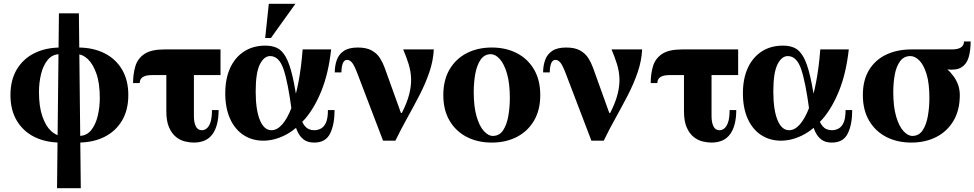

<svg xmlns="http://www.w3.org/2000/svg" viewBox="-20 -740 5126 1010"><path d="M185 -256Q185 -179 203 -127.5Q221 -76 249 -50.5Q277 -25 305 -25L300 10Q221 10 161.5 -19.5Q102 -49 68.5 -105Q35 -161 35 -240Q35 -319 68.5 -375Q102 -431 161.5 -460.5Q221 -490 300 -490L295 -455Q256 -455 231.5 -425.5Q207 -396 196 -350.5Q185 -305 185 -256ZM505 -224Q505 -302 487 -353Q469 -404 441.5 -429.5Q414 -455 385 -455L390 -490Q469 -490 528.5 -460.5Q588 -431 621.5 -375Q655 -319 655 -240Q655 -161 621.5 -105Q588 -49 528.5 -19.5Q469 10 390 10L395 -25Q435 -25 459 -54.5Q483 -84 494 -130Q505 -176 505 -224ZM280 250 290 -670H395L405 250Z M1140 -345H779Q715 -345 715 -303H680Q680 -351 692 -391.5Q704 -432 739.5 -456Q775 -480 845 -480H1140ZM1000 -390V-129Q1000 -96 1010 -75.5Q1020 -55 1042 -55Q1056 -55 1068 -65Q1080 -75 1087.5 -98Q1095 -121 1095 -161H1130Q1130 -79 1098 -34.5Q1066 10 999 10Q978 10 953 4Q928 -2 906 -19.5Q884 -37 869.5 -69.5Q855 -102 855 -155V-390Z M1365 0Q1306 0 1260.5 -30Q1215 -60 1190 -116Q1165 -172 1165 -249Q1165 -326 1190.5 -382Q1216 -438 1263.5 -469Q1311 -500 1376 -500Q1411 -500 1437 -488Q1463 -476 1483 -441Q1503 -406 1519 -337.5Q1535 -269 1550 -155H1515Q1495 -307 1471.5 -376Q1448 -445 1401 -445Q1369 -445 1347 -401.5Q1325 -358 1325 -259Q1325 -162 1347 -108.5Q1369 -55 1408 -55Q1438 -55 1465 -86Q1492 -117 1513.5 -173.5Q1535 -230 1550 -308Q1565 -386 1572 -480H1722Q1708 -355 1671.5 -264Q1635 -173 1584.5 -114.5Q1534 -56 1477.5 -28Q1421 0 1365 0ZM1633 10Q1598 10 1577.5 -6Q1557 -22 1545.5 -47Q1534 -72 1528 -101Q1522 -130 1515 -155H1550Q1565 -99 1583.5 -77Q1602 -55 1633 -55Q1652 -55 1668.5 -64Q1685 -73 1695 -95.5Q1705 -118 1705 -161H1740Q1740 -85 1716.5 -37.5Q1693 10 1633 10ZM1375 -540 1394 -720H1534L1405 -540Z M2262 -480Q2259 -420 2238.5 -360Q2218 -300 2187 -240Q2156 -180 2122.5 -120Q2089 -60 2060 0H1995L2089 -146H2094Q2122 -201 2133 -245.5Q2144 -290 2142.5 -328Q2141 -366 2129.5 -403Q2118 -440 2101 -480ZM1862 -490Q1909 -490 1936.5 -474Q1964 -458 1979 -434Q1994 -410 2003 -385L2089 -146L1995 0L1861 -351Q1844 -396 1832 -410.5Q1820 -425 1806 -425Q1790 -425 1783 -406Q1776 -387 1776 -359H1741Q1741 -394 1751.5 -424Q1762 -454 1788.5 -472Q1815 -490 1862 -490Z M2567 -490Q2641 -490 2698.5 -460.5Q2756 -431 2789 -375Q2822 -319 2822 -240Q2822 -161 2789 -105Q2756 -49 2698.5 -19.5Q2641 10 2567 10Q2493 10 2435.5 -19.5Q2378 -49 2345 -105Q2312 -161 2312 -240Q2312 -319 2345 -375Q2378 -431 2435.5 -460.5Q2493 -490 2567 -490ZM2572 -25Q2607 -25 2626.5 -54.5Q2646 -84 2654 -130Q2662 -176 2662 -224Q2662 -302 2647 -353Q2632 -404 2609 -429.5Q2586 -455 2562 -455Q2528 -455 2508 -425.5Q2488 -396 2480 -350.5Q2472 -305 2472 -256Q2472 -179 2487 -127.5Q2502 -76 2525.5 -50.5Q2549 -25 2572 -25Z M3358 -480Q3355 -420 3334.5 -360Q3314 -300 3283 -240Q3252 -180 3218.5 -120Q3185 -60 3156 0H3091L3185 -146H3190Q3218 -201 3229 -245.5Q3240 -290 3238.5 -328Q3237 -366 3225.5 -403Q3214 -440 3197 -480ZM2958 -490Q3005 -490 3032.5 -474Q3060 -458 3075 -434Q3090 -410 3099 -385L3185 -146L3091 0L2957 -351Q2940 -396 2928 -410.5Q2916 -425 2902 -425Q2886 -425 2879 -406Q2872 -387 2872 -359H2837Q2837 -394 2847.5 -424Q2858 -454 2884.5 -472Q2911 -490 2958 -490Z M3863 -345H3502Q3438 -345 3438 -303H3403Q3403 -351 3415 -391.5Q3427 -432 3462.5 -456Q3498 -480 3568 -480H3863ZM3723 -390V-129Q3723 -96 3733 -75.5Q3743 -55 3765 -55Q3779 -55 3791 -65Q3803 -75 3810.5 -98Q3818 -121 3818 -161H3853Q3853 -79 3821 -34.5Q3789 10 3722 10Q3701 10 3676 4Q3651 -2 3629 -19.5Q3607 -37 3592.5 -69.5Q3578 -102 3578 -155V-390Z M4088 0Q4029 0 3983.5 -30Q3938 -60 3913 -116Q3888 -172 3888 -249Q3888 -326 3913.5 -382Q3939 -438 3986.5 -469Q4034 -500 4099 -500Q4134 -500 4160 -488Q4186 -476 4206 -441Q4226 -406 4242 -337.5Q4258 -269 4273 -155H4238Q4218 -307 4194.5 -376Q4171 -445 4124 -445Q4092 -445 4070 -401.5Q4048 -358 4048 -259Q4048 -162 4070 -108.5Q4092 -55 4131 -55Q4161 -55 4188 -86Q4215 -117 4236.5 -173.5Q4258 -230 4273 -308Q4288 -386 4295 -480H4445Q4431 -355 4394.5 -264Q4358 -173 4307.5 -114.5Q4257 -56 4200.5 -28Q4144 0 4088 0ZM4356 10Q4321 10 4300.5 -6Q4280 -22 4268.5 -47Q4257 -72 4251 -101Q4245 -130 4238 -155H4273Q4288 -99 4306.5 -77Q4325 -55 4356 -55Q4375 -55 4391.5 -64Q4408 -73 4418 -95.5Q4428 -118 4428 -161H4463Q4463 -85 4439.5 -37.5Q4416 10 4356 10Z M4774 -480H4987Q5051 -480 5051 -522H5086Q5086 -474 5075.5 -438.5Q5065 -403 5038 -386Q5011 -369 4961 -375L4886 -385ZM4679 -256Q4679 -179 4694 -127.5Q4709 -76 4732.5 -50.5Q4756 -25 4779 -25L4774 10Q4700 10 4642.5 -19.5Q4585 -49 4552 -105Q4519 -161 4519 -240Q4519 -319 4552 -372.5Q4585 -426 4642.5 -453Q4700 -480 4774 -480L4769 -445Q4735 -445 4715 -418Q4695 -391 4687 -348Q4679 -305 4679 -256ZM4869 -224Q4869 -302 4854 -350.5Q4839 -399 4816 -422Q4793 -445 4769 -445L4774 -480Q4848 -455 4905.5 -419.5Q4963 -384 4996 -339Q5029 -294 5029 -240Q5029 -161 4996 -105Q4963 -49 4905.5 -19.5Q4848 10 4774 10L4779 -25Q4814 -25 4833.5 -54.5Q4853 -84 4861 -130Q4869 -176 4869 -224Z"/></svg>

Font: Brygada 1918
Style: Bold
Weight: 700
Designer: Mateusz Machalski | Borys Kosmynka | Przemek Hoffer
Foundry: NIEPODLEGLA 2018
Version: Version 3.006